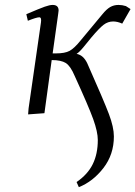

<svg xmlns="http://www.w3.org/2000/svg" viewBox="-20 -464 555 787"><path d="M87.9 -405.8Q142.6 -429.2 163.1 -436.5Q183.6 -443.8 195.8 -443.8Q220.2 -443.8 220.2 -420.9Q220.2 -419.4 219.7 -416.7Q219.2 -414.1 218.8 -409.4Q218.3 -404.8 217.8 -401.9L195.8 -245.1H209Q246.1 -245.1 265.4 -255.6Q284.7 -266.1 311 -298.8L399.9 -405.8Q416.5 -426.3 431.6 -435.1Q446.8 -443.8 465.8 -443.8Q481 -443.8 496.1 -439L515.1 -426.8L481 -367.2Q461.4 -376 443.8 -376Q422.4 -376 404.5 -362.3Q386.7 -348.6 355 -311L323.2 -272Q305.2 -250 293.9 -243.2Q321.8 -238.3 337.9 -204.1Q406.2 -50.3 426.5 3.7Q446.8 57.6 446.8 95.2Q446.8 169.4 403.8 224.9Q360.8 280.3 303.2 303.2L293.9 282.2Q339.4 251 360.1 209Q380.9 167 380.9 109.9Q380.9 76.7 362.1 24.4Q343.3 -27.8 286.1 -152.8Q269 -193.4 249.8 -205.6Q230.5 -217.8 191.9 -217.8L162.1 0L95.2 4.9L97.2 -20L147.9 -372.1Q150.9 -393.1 141.1 -393.1Q129.9 -393.1 94.2 -378.9Z"/></svg>

Font: Dehuti Alt
Style: Italic
Weight: 400
Version: Version 1.2